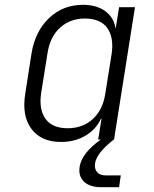

<svg xmlns="http://www.w3.org/2000/svg" viewBox="-20 -580 640 798"><path d="M234 10Q151 10 110.5 -44.5Q70 -99 85 -191L111 -358Q126 -450 184 -505Q242 -560 325 -560Q381 -560 417 -534Q453 -508 460 -463H461L475 -550H541L454 0H453Q382 55 375 99Q372 122 383.5 135.5Q395 149 420 149H482L475 198H400Q353 198 329 175Q305 152 311 113Q320 56 399 0H388L402 -87H400Q379 -42 335 -16Q291 10 234 10ZM261 -47Q324 -47 366 -85.5Q408 -124 418 -193L444 -356Q454 -425 425.5 -464Q397 -503 333 -503Q271 -503 229 -464.5Q187 -426 177 -356L151 -193Q141 -124 169.5 -85.5Q198 -47 261 -47Z"/></svg>

Font: NKDuy Mono ExtraLight
Style: Italic
Weight: 200
Italic angle: -9°
Monospace: yes
Designer: NKDuy
Foundry: NKDuy
Version: Version 2.251; ttfautohint (v1.8.4.7-5d5b)